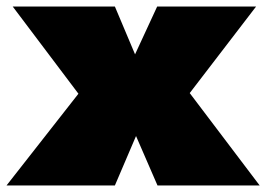

<svg xmlns="http://www.w3.org/2000/svg" viewBox="-20 -570 818 590"><path d="M0 0 221 -282 19 -550H333L395 -403L463 -550H767L563 -284L778 0H464L398 -152L333 0Z"/></svg>

Font: Georama Expanded Black
Style: Regular
Weight: 900
Width: 7
Designer: Jean-Baptiste Levee
Foundry: Production Type
Version: Version 1.000